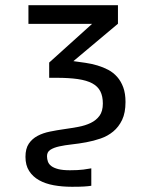

<svg xmlns="http://www.w3.org/2000/svg" viewBox="-20 -509 590 732"><path d="M458.5 -120.1Q458.5 -79.1 445.6 -52Q432.6 -24.9 411.6 -7.6Q390.6 9.8 363.8 19Q336.9 28.3 308.8 33.4Q280.8 38.6 253.9 41.5Q227.1 44.4 206.1 49.1Q185.1 53.7 172.1 62Q159.2 70.3 159.2 86.4Q159.2 97.2 162.6 106.9Q166 116.7 175.5 124Q185.1 131.3 202.1 135.7Q219.2 140.1 246.6 140.1Q277.8 140.1 297.9 137.5Q317.9 134.8 328.1 132.8V199.2Q321.8 200.2 315.2 200.9Q308.6 201.7 299.8 202.1Q291 202.6 280 202.9Q269 203.1 253.9 203.1Q217.3 203.1 185.1 197.3Q152.8 191.4 128.9 178Q105 164.6 91.1 142.8Q77.1 121.1 77.1 88.9Q77.1 57.6 89.8 38.8Q102.5 20 123.3 9Q144 -2 170.4 -7.3Q196.8 -12.7 224.6 -16.6Q252.4 -20.5 278.8 -25.4Q305.2 -30.3 325.9 -40.3Q346.7 -50.3 359.4 -67.6Q372.1 -85 372.1 -114.3Q372.1 -142.1 362.5 -160.9Q353 -179.7 331.8 -191.2Q310.5 -202.6 276.9 -207.5Q243.2 -212.4 194.8 -212.4H167.5V-270.5L331.1 -418H88.4V-489.3H429.7V-418.5L259.8 -275.9Q282.2 -272.9 305.7 -269.5Q329.1 -266.1 351.3 -259.5Q373.5 -252.9 392.8 -242.7Q412.1 -232.4 426.8 -215.8Q441.4 -199.2 450 -175.8Q458.5 -152.3 458.5 -120.1Z"/></svg>

Font: Code New Roman
Style: Regular
Weight: 400
Monospace: yes
Designer: Sam Radian
Foundry: Code New Roman
Version: Version 2.00 November 29, 2014